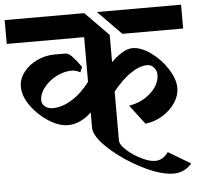

<svg xmlns="http://www.w3.org/2000/svg" viewBox="-67 -744 914 875"><g transform="rotate(-5 389.5 -307.0)"><path d="M457 -580V-455Q481 -480 507 -495.5Q533 -511 555 -511Q594 -511 638.5 -479Q683 -447 713 -400Q743 -353 743 -313Q743 -277 720.5 -244Q698 -211 661.5 -189Q625 -167 584 -163L517 -251Q577 -261 617.5 -298.5Q658 -336 658 -381Q658 -399 645.5 -413.5Q633 -428 616 -428Q580 -428 539 -400Q498 -372 457 -321V-97Q457 -78 485 -52.5Q513 -27 550.5 -8.5Q588 10 614 10Q649 10 674 -25L776 36Q760 55 738.5 65Q717 75 693 75Q634 75 549.5 32Q465 -11 402.5 -68.5Q340 -126 340 -166V-236Q317 -213 289 -200Q261 -187 233 -187Q191 -187 144 -217Q97 -247 65 -292Q33 -337 33 -380Q33 -415 56 -445.5Q79 -476 117.5 -494.5Q156 -513 198 -513H249Q262 -513 278.5 -496Q295 -479 319 -446L309 -422Q288 -433 270 -433Q236 -433 201 -415.5Q166 -398 143 -369Q120 -340 120 -310Q120 -293 134.5 -281.5Q149 -270 170 -270Q212 -270 257.5 -298Q303 -326 340 -376V-580H-14V-689H350ZM793 -580H515L408 -689H793Z"/></g></svg>

Font: Amita
Style: Bold
Weight: 700
Designer: Eduardo Rodriguez Tunni, Modular Infotech, Brian J. Bonislawsky
Foundry: Eduardo Rodriguez Tunni, Modular Infotech, Brian J. Bonislawsky
Version: Version 1.003